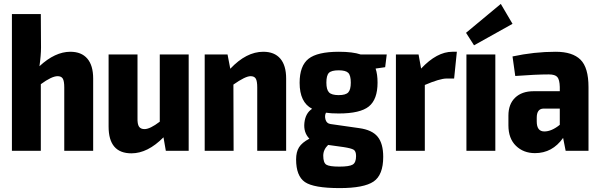

<svg xmlns="http://www.w3.org/2000/svg" viewBox="-20 -772 3072 983"><path d="M340 -507Q397 -507 427 -472Q457 -437 457 -370V0H309V-324Q309 -357 301.5 -369.5Q294 -382 275 -382Q245 -382 189 -341V0H41V-700H189L190 -529Q190 -489 182 -433Q262 -507 340 -507Z M946 -493V0H829L817 -69Q736 13 653 13Q536 13 536 -124V-493H684V-169Q683 -137 691.5 -124Q700 -111 720 -111Q748 -111 798 -149V-493Z M1328 -507Q1385 -507 1415 -472Q1445 -437 1445 -370V0H1297V-324Q1297 -357 1289.5 -369.5Q1282 -382 1263 -382Q1236 -382 1175 -339L1176 0H1028V-493H1145L1159 -420Q1241 -507 1328 -507Z M1952 -428 1903 -421Q1913 -392 1913 -349Q1913 -263 1868.5 -227Q1824 -191 1714 -191Q1674 -191 1649 -195Q1641 -180 1646.5 -160Q1652 -140 1672 -137L1819 -116Q1885 -107 1913.5 -72Q1942 -37 1942 31Q1942 124 1892.5 157.5Q1843 191 1719 191Q1586 191 1541 160Q1496 129 1496 44Q1496 6 1511 -18Q1526 -42 1564 -62Q1533 -94 1538.5 -143.5Q1544 -193 1578 -215Q1514 -248 1514 -348Q1514 -435 1559.5 -471Q1605 -507 1715 -507Q1786 -507 1827 -493H1960ZM1776 -349Q1776 -386 1763 -399Q1750 -412 1714 -412Q1677 -412 1664 -399Q1651 -386 1651 -349Q1651 -313 1664.5 -299Q1678 -285 1714 -285Q1750 -285 1763 -299Q1776 -313 1776 -349ZM1803 27Q1803 2 1790.5 -5.5Q1778 -13 1739 -19L1660 -30Q1635 -6 1635 25Q1635 61 1650.5 71Q1666 81 1717 81Q1769 81 1786 70.5Q1803 60 1803 27Z M2319 -507 2305 -370H2267Q2232 -370 2155 -337V0H2007V-493H2123L2136 -421Q2217 -507 2296 -507Z M2604 -650 2407 -540 2366 -604 2544 -752ZM2516 0H2368V-493H2516Z M2825 -507Q2911 -507 2952 -466.5Q2993 -426 2993 -326V0H2876L2863 -66Q2808 12 2719 12Q2660 12 2621.5 -25.5Q2583 -63 2583 -130V-180Q2583 -239 2617.5 -272Q2652 -305 2712 -305H2846V-327Q2845 -364 2833.5 -377.5Q2822 -391 2790 -391Q2724 -391 2618 -383L2604 -483Q2715 -507 2825 -507ZM2767 -99Q2804 -99 2846 -133V-216H2762Q2728 -215 2728 -169V-150Q2728 -99 2767 -99Z"/></svg>

Font: exo2condensed_b
Style: Bold
Weight: 700
Width: 3
Designer: Natanael Gama
Version: Version 1.001;PS 001.001;hotconv 1.0.70;makeotf.lib2.5.58329